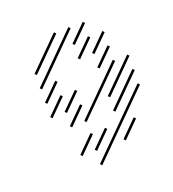

<svg xmlns="http://www.w3.org/2000/svg" viewBox="-74 -313 403 448"><g transform="rotate(-20 127.0 -89.0)"><path d="M178.6 -254.3 138.6 -214.3 142.9 -210 182.9 -250ZM142.9 -254.3 31.4 -142.9 35.7 -138.6 147.1 -250ZM107.1 -254.3 31.4 -178.6 35.7 -174.3 111.4 -250ZM71.4 -147.1 31.4 -107.1 35.7 -102.9 75.7 -142.9ZM107.1 -111.4 67.1 -71.4 71.4 -67.1 111.4 -107.1ZM214.3 -147.1 102.9 -35.7 107.1 -31.4 218.6 -142.9ZM107.1 -4.3 67.1 35.7 71.4 40 111.4 0ZM250 -75.7 102.9 71.4 107.1 75.7 254.3 -71.4ZM214.3 -182.9 174.3 -142.9 178.6 -138.6 218.6 -178.6ZM178.6 -218.6 138.6 -178.6 142.9 -174.3 182.9 -214.3ZM142.9 -4.3 102.9 35.7 107.1 40 147.1 0ZM250 -147.1 174.3 -71.4 178.6 -67.1 254.3 -142.9ZM214.3 -4.3 174.3 35.7 178.6 40 218.6 0ZM71.4 -31.4 111.4 -71.4 107.1 -75.7 67.1 -35.7ZM35.7 -67.1 75.7 -107.1 71.4 -111.4 31.4 -71.4ZM178.6 -174.3 218.6 -214.3 214.3 -218.6 174.3 -178.6ZM178.6 -31.4 254.3 -107.1 250 -111.4 174.3 -35.7Z"/></g></svg>

Font: Gossip Low Needlepoint
Style: Regular
Weight: 100
Width: 3
Designer: Deborah Khodanovich
Version: Version 1.001;Glyphs 3.3.1 (3343)